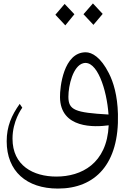

<svg xmlns="http://www.w3.org/2000/svg" viewBox="-20 -904 740 1120"><path d="M579 -823 522 -884 467 -821 525 -759ZM414 -821 357 -881 303 -818 361 -756ZM668 -239C665 -348 642 -424 615 -477C568 -570 517 -599 480 -599C350 -599 329 -394 330 -337C332 -152 534 -162 614 -173C604 51 454 126 309 126C174 126 53 62 53 -95C53 -198 105 -268 110 -276L95 -298C47 -231 19 -166 19 -80C19 95 135 196 318 196C536 196 676 52 668 -239ZM379 -340C379 -406 406 -519 465 -535C545 -557 603 -383 613 -236C417 -247 379 -262 379 -340Z"/></svg>

Font: Kawkab Mono Light
Style: Regular
Weight: 300
Monospace: yes
Designer: Abdullah Arif
Foundry: Abdullah Arif
Version: Version 1.000;PS 000.500;hotconv 1.0.88;makeotf.lib2.5.64775